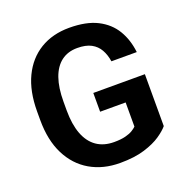

<svg xmlns="http://www.w3.org/2000/svg" viewBox="-130 -841 941 971"><g transform="rotate(-20 340.5 -355.5)"><path d="M624.6 -369.5V-90.2Q608.5 -70.4 574.6 -47.1Q540.6 -23.8 486.4 -7Q432.2 9.8 354.4 9.8Q263.3 9.8 194.1 -30.4Q124.9 -70.6 86.4 -147.2Q47.9 -223.7 47.9 -332.5V-378.3Q47.9 -487.2 84.6 -563.7Q121.3 -640.1 188 -680.6Q254.8 -721 344.5 -721Q436 -721 494.9 -691.2Q553.8 -661.3 585.3 -608.9Q616.7 -556.5 624.3 -488.6H487.9Q482.4 -525.1 466.8 -552.6Q451.3 -580.1 422.5 -595.6Q393.7 -611 348 -611Q297.1 -611 261.9 -584.4Q226.7 -557.7 208.5 -506.1Q190.3 -454.4 190.3 -379.3V-332.5Q190.3 -257.2 210 -205.3Q229.7 -153.4 268 -126.7Q306.3 -100 361.9 -100Q398.4 -100 422.7 -106.2Q446.9 -112.4 461.7 -121.4Q476.5 -130.5 484.3 -138.6V-268.5H347V-369.5Z"/></g></svg>

Font: Vazirmatn
Style: Regular
Weight: 400
Designer: Saber Rastikerdar
Foundry: Saber Rastikerdar
Version: Version 33.003;September 2, 2022;FontCreator 14.0.0.2862 64-